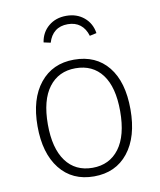

<svg xmlns="http://www.w3.org/2000/svg" viewBox="-84 -803 734 880"><g transform="rotate(-10 283.5 -362.5)"><path d="M500 -263Q500 -135 442 -62Q384 11 283 11Q182 11 124.5 -61.5Q67 -134 67 -260Q67 -387 125.5 -459.5Q184 -532 284 -532Q386 -532 443 -461.5Q500 -391 500 -263ZM115 -260Q115 -149 159 -89Q203 -29 283 -29Q362 -29 407 -89Q452 -149 452 -263Q452 -375 408 -433.5Q364 -492 284 -492Q205 -492 160 -432.5Q115 -373 115 -260ZM407 -634 375 -627Q365 -661 342 -679Q319 -697 284 -697Q249 -697 226 -679Q203 -661 193 -627L161 -634Q168 -680 201.5 -708Q235 -736 284 -736Q333 -736 366.5 -708Q400 -680 407 -634Z"/></g></svg>

Font: FiraGO ExtraLight
Style: Regular
Weight: 200
Designer: bBox Type
Foundry: bBox Type GmbH
Version: Version 1.001